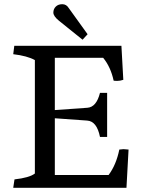

<svg xmlns="http://www.w3.org/2000/svg" viewBox="-20 -894 673 914"><path d="M567 -514Q552 -509 539 -509Q526 -509 521 -510Q507 -575 471 -619H241V-370L396 -381Q439 -384 456 -452H490V-242H456Q441 -317 395 -320L241 -331V-61H497Q533 -109 548 -182Q562 -184 568 -184Q574 -184 592 -182L582 0H43L49 -40Q120 -48 146 -68V-608Q110 -628 43 -636L48 -676H558ZM261 -795Q234 -817 234 -834Q234 -851 245.5 -862.5Q257 -874 276.5 -874Q296 -874 307 -856L397 -731L373 -705Z"/></svg>

Font: Cambo
Style: Regular
Weight: 400
Designer: Carolina Giovagnoli, Andres Torresi
Foundry: Carolina Giovagnoli, Andres Torresi
Version: Version 2.001